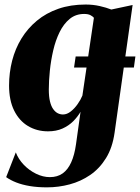

<svg xmlns="http://www.w3.org/2000/svg" viewBox="-20 -554 602 826"><path d="M298.5 -263.5 305.5 -311H562.5L556 -263.5ZM473 16.5Q464 81 436.2 126Q408.5 171 368 198.8Q327.5 226.5 279.8 239.2Q232 252 182 252Q141.5 252 108.5 246.5Q75.5 241 50 231Q24.5 221 6.5 208L48 101.5Q59 130.5 82.2 154.8Q105.5 179 135.2 193.5Q165 208 194.5 208Q227 208 249.5 192Q272 176 286.2 144.5Q300.5 113 307 66.5L326.5 -73Q314 -51.5 294.8 -32.2Q275.5 -13 248.8 -1Q222 11 186.5 11Q138.5 11 100.5 -11.8Q62.5 -34.5 40.8 -78.5Q19 -122.5 19 -186Q19 -241 32.2 -292.8Q45.5 -344.5 72.2 -388.2Q99 -432 138.8 -465Q178.5 -498 231 -516.2Q283.5 -534.5 348.5 -534.5Q380 -534.5 408.8 -528Q437.5 -521.5 459 -513L550.5 -532.5ZM384 -477.5Q379 -483.5 369 -488.8Q359 -494 342 -494Q306 -494 280 -472.8Q254 -451.5 236.5 -416Q219 -380.5 209 -337.2Q199 -294 194.5 -250.2Q190 -206.5 190 -169Q190 -138.5 195 -117.8Q200 -97 208.8 -84.8Q217.5 -72.5 228.2 -67Q239 -61.5 251 -61.5Q268 -61.5 284.5 -74.5Q301 -87.5 314.2 -106.5Q327.5 -125.5 334.5 -143Z"/></svg>

Font: Merriweather 96pt Black
Style: Italic
Weight: 900
Italic angle: -7.8°
Version: Version 2.101